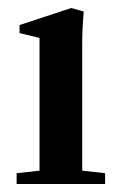

<svg xmlns="http://www.w3.org/2000/svg" viewBox="-20 -459 305 479"><path d="M21.5 0V-26.9L78.6 -33.2V-364.3L28.8 -376.5V-396.5L157.7 -439L189 -430.2Q185.1 -391.1 185.1 -347.7V-33.2L242.2 -26.9V0Z"/></svg>

Font: Elstob 14pt SemiBold
Style: Regular
Weight: 600
Designer: Peter S. Baker
Version: Version 1.015